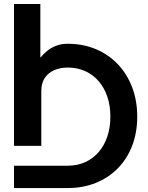

<svg xmlns="http://www.w3.org/2000/svg" viewBox="-20 -743 756 978"><path d="M324.7 214.8H51.3V101.1H324.7Q374.3 101.1 414.3 82.8Q454.3 64.5 483 31Q511.7 -2.4 527 -48.2Q542.2 -94 542.2 -148.9Q542.2 -203.9 527 -249.6Q511.7 -295.4 483 -328.9Q454.3 -362.3 414.3 -380.6Q374.3 -398.9 324.7 -398.9Q286.9 -398.9 256.5 -385.7Q226.1 -372.6 208.3 -346.1Q190.4 -319.6 190.4 -279.3V0H51.3V-722.7H185.5V-449.2Q200.4 -467.3 219.8 -483.3Q239.3 -499.3 265.3 -509.6Q291.3 -520 324.7 -520Q403.1 -520 467.9 -492.8Q532.7 -465.6 580.1 -415.9Q627.4 -366.2 653.2 -298.3Q679 -230.5 679 -148.9Q679 -67.4 653.2 -0.6Q627.4 66.2 580.1 114.4Q532.7 162.6 467.9 188.7Q403.1 214.8 324.7 214.8Z"/></svg>

Font: Giphurs
Style: Regular
Weight: 400
Version: Version 2.010